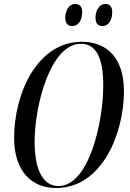

<svg xmlns="http://www.w3.org/2000/svg" viewBox="-20 -934 654 965"><path d="M496 -803C522 -803 544 -829 544 -872C544 -903 530 -914 509 -914C478 -914 460 -879 460 -846C460 -814 474 -803 496 -803ZM344 -803C371 -803 393 -829 393 -873C393 -903 379 -914 357 -914C326 -914 308 -879 308 -846C308 -814 323 -803 344 -803ZM262 11C496 11 603 -269 603 -475C603 -655 506 -724 391 -724C167 -724 51 -464 51 -241C51 -72 140 11 262 11ZM274 1C205 1 154 -64 154 -223C154 -400 232 -714 387 -714C457 -714 499 -654 499 -504C499 -320 427 1 274 1Z"/></svg>

Font: Noto Serif Display ExtraCondensed Medium
Style: Italic
Weight: 500
Width: 2
Italic angle: -12°
Designer: Monotype Design Team
Foundry: Monotype Imaging Inc.
Version: Version 2.009